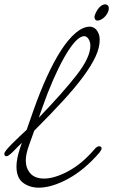

<svg xmlns="http://www.w3.org/2000/svg" viewBox="-41 -851 522 886"><path d="M393 -160Q406 -176 416 -176Q421 -176 424.5 -173.5Q428 -171 428 -166Q428 -160 418 -147Q349 -67 273.5 -26Q198 15 138 15Q96 15 65.5 -7.5Q35 -30 35 -83Q35 -118 52 -169L60 -192Q51 -184 40.5 -173Q30 -162 20.5 -152.5Q11 -143 2.5 -136.5Q-6 -130 -11 -130Q-21 -130 -21 -141Q-21 -148 -10 -161Q1 -174 17 -190Q33 -206 50.5 -222.5Q68 -239 82 -252L115 -346Q144 -428 176 -498Q208 -568 241 -619Q274 -670 308 -699Q342 -728 374 -728Q380 -728 388 -725Q396 -722 402.5 -715Q409 -708 414 -696Q419 -684 419 -666Q419 -631 400 -590Q381 -549 343.5 -498Q306 -447 249.5 -385.5Q193 -324 117 -248L93 -181Q78 -140 78 -110Q78 -75 99 -51Q120 -27 163 -27Q210 -27 273 -60.5Q336 -94 393 -160ZM156 -359 138 -308Q249 -423 312.5 -504.5Q376 -586 376 -640Q376 -658 367.5 -671Q359 -684 348 -684Q328 -684 304 -657Q280 -630 254.5 -584.5Q229 -539 203.5 -480.5Q178 -422 156 -359ZM446 -831Q449 -831 455 -827Q461 -823 461 -813Q461 -802 455.5 -791.5Q450 -781 442 -773Q434 -765 425 -760.5Q416 -756 410 -756Q402 -756 398.5 -761Q395 -766 395 -773Q395 -778 399 -787.5Q403 -797 409.5 -807Q416 -817 425.5 -824Q435 -831 446 -831Z"/></svg>

Font: Discipuli Britannica
Style: Regular
Weight: 400
Designer: Peter Wiegel
Foundry: Peter Wiegel
Version: Version 0.001 2009